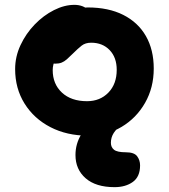

<svg xmlns="http://www.w3.org/2000/svg" viewBox="-20 -542 690 784"><path d="M339.8 12Q253.2 12 185.9 -22.8Q118.6 -57.6 80.2 -119.2Q41.8 -180.8 41.8 -260Q41.8 -310.8 63.8 -357.8Q85.8 -404.8 121.6 -441.9Q157.4 -479 200.2 -500.6Q243 -522.2 283.8 -522.2Q301.4 -522.2 316.5 -516.6Q331.6 -511 341 -499.3Q350.4 -487.6 350.4 -467.6Q350.4 -432.4 335.6 -405.2Q320.8 -378 276 -362.6Q253.8 -353.2 235.6 -337.1Q217.4 -321 206.3 -299.8Q195.2 -278.6 195.2 -255.8Q195.2 -198.8 233 -163.8Q270.8 -128.8 335.2 -128.8Q388.6 -128.8 422.6 -163.9Q456.6 -199 456.6 -256.8Q456.6 -307.4 427.7 -337.5Q398.8 -367.6 352.2 -367.6Q328.6 -367.6 313.3 -355.6Q298 -343.6 278 -323.6Q263.6 -309.2 253 -299.9Q242.4 -290.6 231.5 -286.3Q220.6 -282 205.2 -282Q187.4 -282 173.7 -295.8Q160 -309.6 160 -348.6Q160 -377.4 175.6 -406.4Q191.2 -435.4 216.8 -459Q242.4 -482.6 274 -497.1Q305.6 -511.6 337.8 -511.6Q423 -511.6 483.4 -481.1Q543.8 -450.6 575.8 -394.7Q607.8 -338.8 607.8 -262Q607.8 -184.2 572.4 -122.1Q537 -60 476.7 -24Q416.4 12 339.8 12ZM447.8 222.2Q371.4 222.2 329.8 186Q288.2 149.8 288.2 91Q288.2 45.2 311.9 6.7Q335.6 -31.8 376.1 -55.4Q416.6 -79 467.2 -79Q480.4 -79 489.9 -74Q499.4 -69 499.4 -57Q499.4 -50.8 495.7 -45.8Q492 -40.8 480 -33Q456.2 -17.6 444.5 0.8Q432.8 19.2 432.8 41Q432.8 59.4 445.8 69.6Q458.8 79.8 493.8 79.8Q528 79.8 540 96Q552 112.2 552 133.4Q552 179.6 522.4 200.9Q492.8 222.2 447.8 222.2Z"/></svg>

Font: Shantell Sans Light
Style: Regular
Weight: 300
Designer: Stephen Nixon, Anya Danilova, Shantell Martin
Foundry: Arrow Type
Version: Version 1.011;[c5ecc13dd]